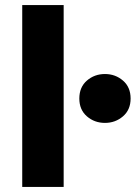

<svg xmlns="http://www.w3.org/2000/svg" viewBox="-20 -740 537 760"><path d="M68 0V-720H232V0ZM395.5 -253.5Q354 -253.5 324 -279.5Q294 -305.5 294 -350Q294 -395 324 -421Q354 -447 395.5 -447Q436.5 -447 466.8 -421Q497 -395 497 -350Q497 -305.5 466.8 -279.5Q436.5 -253.5 395.5 -253.5Z"/></svg>

Font: Geologica
Style: Bold
Weight: 700
Designer: Sindre Bremnes, Frode Helland
Foundry: Monokrom Skriftforlag AS
Version: Version 1.010; ttfautohint (v1.8.4.7-5d5b);gftools[0.9.28]